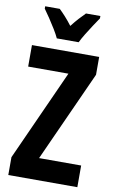

<svg xmlns="http://www.w3.org/2000/svg" viewBox="-101 -986 623 1038"><g transform="rotate(10 210.5 -466.5)"><path d="M401 0H22V-98L247 -596H26V-714H395V-616L170 -119H401ZM363 -920Q350 -901 332.5 -874.5Q315 -848 298.5 -821Q282 -794 272 -773H152Q143 -793 126.5 -820Q110 -847 92 -874Q74 -901 60 -920V-933H140Q156 -918 174.5 -897.5Q193 -877 212 -852Q233 -879 250 -897.5Q267 -916 284 -933H363Z"/></g></svg>

Font: Noto Sans Display ExtraCondensed
Style: Bold
Weight: 700
Width: 2
Designer: Monotype Design Team
Foundry: Monotype Imaging Inc.
Version: Version 2.003